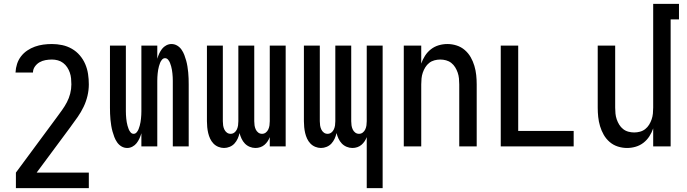

<svg xmlns="http://www.w3.org/2000/svg" viewBox="-20 -755 3540 990"><path d="M62 215V135L272 -149Q286 -168 300 -187.5Q314 -207 325 -228Q336 -249 342 -272.5Q348 -296 348 -320Q348 -335 346.5 -350.5Q345 -366 340 -380.5Q335 -395 326.5 -408Q318 -421 305.5 -430.5Q293 -440 278 -444Q263 -448 248 -448Q231 -448 214.5 -445Q198 -442 184 -434Q170 -426 160 -412Q150 -398 150 -381H60Q61 -404 68 -425.5Q75 -447 88.5 -464.5Q102 -482 120.5 -494.5Q139 -507 160 -514.5Q181 -522 203 -525Q225 -528 248 -528Q274 -528 300.5 -522.5Q327 -517 350.5 -503.5Q374 -490 391.5 -469.5Q409 -449 419.5 -424.5Q430 -400 434 -373.5Q438 -347 438 -320Q438 -290 431 -260.5Q424 -231 411 -204Q398 -177 381 -152.5Q364 -128 346 -104L345 -102Q344 -102 344 -102V-101L169 135H438V215Z M636 8Q620 8 606.5 0Q593 -8 584 -21Q575 -34 569.5 -48.5Q564 -63 560 -77.5Q556 -92 553.5 -107.5Q551 -123 549.5 -138.5Q548 -154 547.5 -169.5Q547 -185 547 -200V-520H629V-200Q629 -191 629 -181.5Q629 -172 629.5 -162.5Q630 -153 631 -143.5Q632 -134 633.5 -125Q635 -116 637.5 -107Q640 -98 643.5 -89Q647 -80 653.5 -72.5Q660 -65 669 -65Q678 -65 684.5 -72.5Q691 -80 694.5 -89Q698 -98 700.5 -107Q703 -116 704.5 -125Q706 -134 707 -143.5Q708 -153 708.5 -162.5Q709 -172 709 -181.5Q709 -191 709 -200V-520H791V-452Q795 -466 801 -479Q807 -492 815.5 -503Q824 -514 837 -521Q850 -528 864 -528Q880 -528 893.5 -520Q907 -512 916 -499Q925 -486 930.5 -471.5Q936 -457 940 -442.5Q944 -428 946.5 -412.5Q949 -397 950.5 -381.5Q952 -366 952.5 -350.5Q953 -335 953 -320V0H871V-320Q871 -329 871 -338.5Q871 -348 870.5 -357.5Q870 -367 869 -376.5Q868 -386 866.5 -395Q865 -404 862.5 -413Q860 -422 856.5 -431Q853 -440 846.5 -447.5Q840 -455 831 -455Q822 -455 815.5 -447.5Q809 -440 805.5 -431Q802 -422 799.5 -413Q797 -404 795.5 -395Q794 -386 793 -376.5Q792 -367 791.5 -357.5Q791 -348 791 -338.5Q791 -329 791 -320V0H709V-68Q705 -54 699 -41Q693 -28 684.5 -17Q676 -6 663 1Q650 8 636 8Z M1135 8Q1120 8 1105.5 2Q1091 -4 1080.5 -15Q1070 -26 1063.5 -40Q1057 -54 1053.5 -69Q1050 -84 1048.5 -99.5Q1047 -115 1047 -130V-520H1129V-130Q1129 -119 1130.5 -108.5Q1132 -98 1136.5 -88Q1141 -78 1149.5 -71.5Q1158 -65 1169 -65Q1180 -65 1188.5 -71.5Q1197 -78 1201.5 -88Q1206 -98 1207.5 -108.5Q1209 -119 1209 -130V-520H1291V-130Q1291 -119 1292.5 -108.5Q1294 -98 1298.5 -88Q1303 -78 1311.5 -71.5Q1320 -65 1331 -65Q1342 -65 1350.5 -71.5Q1359 -78 1363.5 -88Q1368 -98 1369.5 -108.5Q1371 -119 1371 -130V-520H1453V0H1371V-48Q1367 -37 1360 -26.5Q1353 -16 1343.5 -8Q1334 0 1322 4Q1310 8 1297 8Q1282 8 1267.5 2Q1253 -4 1242.5 -15Q1232 -26 1225.5 -40Q1219 -54 1215 -69Q1212 -54 1205.5 -40Q1199 -26 1189 -15Q1179 -4 1164.5 2Q1150 8 1135 8Z M1871 215V-48Q1867 -37 1860 -26.5Q1853 -16 1843.5 -8Q1834 0 1822 4Q1810 8 1797 8Q1782 8 1767.5 2Q1753 -4 1742.5 -15Q1732 -26 1725.5 -40Q1719 -54 1715 -69Q1712 -54 1705.5 -40Q1699 -26 1689 -15Q1679 -4 1664.5 2Q1650 8 1635 8Q1620 8 1605.5 2Q1591 -4 1580.5 -15Q1570 -26 1563.5 -40Q1557 -54 1553.5 -69Q1550 -84 1548.5 -99.5Q1547 -115 1547 -130V-520H1629V-130Q1629 -119 1630.5 -108.5Q1632 -98 1636.5 -88Q1641 -78 1649.5 -71.5Q1658 -65 1669 -65Q1680 -65 1688.5 -71.5Q1697 -78 1701.5 -88Q1706 -98 1707.5 -108.5Q1709 -119 1709 -130V-520H1791V-130Q1791 -119 1792.5 -108.5Q1794 -98 1798.5 -88Q1803 -78 1811.5 -71.5Q1820 -65 1831 -65Q1842 -65 1850.5 -71.5Q1859 -78 1863.5 -88Q1868 -98 1869.5 -108.5Q1871 -119 1871 -130V-520H1953V215Z M2062 0V-520H2152V-427Q2159 -448 2171.5 -467.5Q2184 -487 2202 -501Q2220 -515 2242 -521.5Q2264 -528 2287 -528Q2311 -528 2334.5 -520.5Q2358 -513 2376.5 -497Q2395 -481 2407 -460Q2419 -439 2426 -415.5Q2433 -392 2435.5 -368Q2438 -344 2438 -320V0H2348V-320Q2348 -335 2346.5 -350.5Q2345 -366 2340 -380.5Q2335 -395 2327 -408Q2319 -421 2307 -430.5Q2295 -440 2280 -444Q2265 -448 2250 -448Q2235 -448 2220 -444Q2205 -440 2193 -430.5Q2181 -421 2173 -408Q2165 -395 2160 -380.5Q2155 -366 2153.5 -350.5Q2152 -335 2152 -320V0Z M2562 0V-520H2652V-80H2938V0Z M3213 8Q3189 8 3165.5 0.5Q3142 -7 3123.5 -23Q3105 -39 3093 -60Q3081 -81 3074 -104.5Q3067 -128 3064.5 -152Q3062 -176 3062 -200V-520H3152V-200Q3152 -185 3153.5 -169.5Q3155 -154 3160 -139.5Q3165 -125 3173 -112Q3181 -99 3193 -89.5Q3205 -80 3220 -76Q3235 -72 3250 -72Q3265 -72 3280 -76Q3295 -80 3307 -89.5Q3319 -99 3327 -112Q3335 -125 3340 -139.5Q3345 -154 3346.5 -169.5Q3348 -185 3348 -200V-735H3481V-655H3438V0H3348V-93Q3341 -72 3328.5 -52.5Q3316 -33 3298 -19Q3280 -5 3258 1.5Q3236 8 3213 8Z"/></svg>

Font: Iosevka Fixed Medium
Style: Regular
Weight: 500
Monospace: yes
Designer: Belleve Invis
Foundry: Belleve Invis
Version: Version 32.3.0